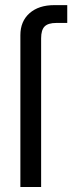

<svg xmlns="http://www.w3.org/2000/svg" viewBox="-20 -748 290 768"><path d="M61.5 0V-607.4Q61.5 -662.6 98.1 -695.1Q134.8 -727.5 197.3 -727.5H249V-656.2H205.1Q172.4 -656.2 158.4 -642.1Q144.5 -627.9 144.5 -594.7V0Z"/></svg>

Font: Inter Display
Style: Regular
Weight: 400
Designer: Rasmus Andersson
Foundry: rsms
Version: Version 4.001;git-9221beed3